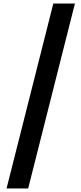

<svg xmlns="http://www.w3.org/2000/svg" viewBox="-20 -886 460 1084"><path d="M17 178H139L403 -866H281Z"/></svg>

Font: Noto Sans Malayalam UI Condensed
Style: Bold
Weight: 700
Width: 3
Designer: Jelle Bosma - Monotype Design Team
Foundry: Monotype Imaging Inc.
Version: Version 2.104